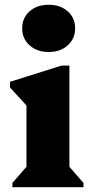

<svg xmlns="http://www.w3.org/2000/svg" viewBox="-20 -785 380 805"><path d="M32 0V-18L107 -104L91 -76V-374L134 -296L22 -418V-442L238 -510H271V-76L255 -104L330 -18V0ZM184 -567Q135 -567 104 -595Q73 -623 73 -666Q73 -710 104 -737.5Q135 -765 184 -765Q233 -765 264 -737.5Q295 -710 295 -666Q295 -623 264 -595Q233 -567 184 -567Z"/></svg>

Font: Platypi Light ExtraBold
Style: Regular
Weight: 800
Version: Version 1.200